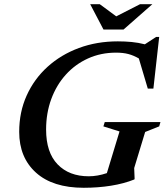

<svg xmlns="http://www.w3.org/2000/svg" viewBox="-20 -878 780 910"><path d="M400.5 -42.5Q442 -42.5 486.5 -57.5L546.5 -255L470 -279L476.5 -299.5H740.5L734.5 -279L668 -252.5L616 -81.5L618 -31.5L617 -27.5Q567 -7.5 506 2.2Q445 12 377 12Q230 12 150.5 -59.8Q71 -131.5 71 -253Q71 -347 106.5 -425.5Q142 -504 205.5 -561.5Q269 -619 354 -650.5Q439 -682 538.5 -682Q572 -682 603.8 -679Q635.5 -676 666.5 -668L720 -703H734.5L707 -458H680.5L638 -601Q614 -615 588.8 -621.8Q563.5 -628.5 530.5 -628.5Q458 -628.5 397.2 -601Q336.5 -573.5 292 -524.2Q247.5 -475 223 -408.5Q198.5 -342 198.5 -264Q198.5 -155.5 253 -99Q307.5 -42.5 400.5 -42.5ZM702 -858 565.5 -738H470.5L407.5 -858H453L531 -800.5L643.5 -858Z"/></svg>

Font: Newsreader 16pt SemiBold
Style: Italic
Weight: 600
Italic angle: -17°
Designer: Hugues Gentile
Foundry: Production Type
Version: Version 1.003; ttfautohint (v1.8.3)